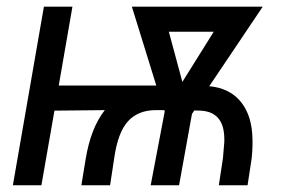

<svg xmlns="http://www.w3.org/2000/svg" viewBox="-20 -548 875 568"><path d="M519.5 -305.7 612.3 -454.1H479.5ZM220.7 0 233.4 -77.1Q248.5 -169.4 290 -222.2L141.1 -220.7L102.5 0H18.1L109.9 -528.3H194.3L153.8 -294.9H442.4L370.1 -528.3H757.3L599.1 -293Q656.2 -287.6 688.7 -251.2Q721.2 -214.8 726.1 -153.8Q727.1 -139.2 727.1 -124.5Q727.1 -102.5 724.6 -80.1L712.4 0H627.4L639.6 -80.6L643.6 -128.4Q643.6 -132.3 643.6 -136.2Q643.6 -217.3 573.2 -220.7L554.7 -221.2L547.9 -210.9L509.8 0H425.8L467.3 -218.3L466.3 -222.2H438.5Q387.2 -221.2 358.2 -188.7Q329.1 -156.2 318.4 -83.5L305.7 0Z"/></svg>

Font: MAUL Condensed Italic
Style: Condenced Regular Italic
Weight: 400
Italic angle: -12°
Designer: MAUL
Version: Version 1.0; 2020; ttfautohint (v1.8.3)